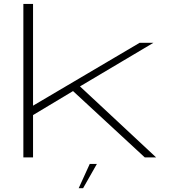

<svg xmlns="http://www.w3.org/2000/svg" viewBox="-20 -805 892 982"><path d="M351 -341.5 720.5 0H778.5L386 -366ZM99.5 0H149V-216.5L356.5 -341L385.5 -361L764.5 -586H694L149 -264.5V-785H99.5ZM382.5 157.5H405L475.5 33.5H439Z"/></svg>

Font: Anybody ExtraExpanded ExtraLight
Style: Regular
Weight: 250
Width: 8
Version: Version 1.113;gftools[0.9.25]